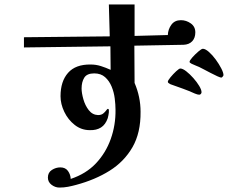

<svg xmlns="http://www.w3.org/2000/svg" viewBox="-20 -780 1040 866"><path d="M861 -634Q861 -609 847 -594Q833 -579 808 -578L586 -574L587 -406Q614 -343 614 -276Q615 -181 577.5 -116Q540 -51 474.5 -10Q409 31 323 54Q305 59 286.5 62.5Q268 66 248 66Q229 66 212.5 53.5Q196 41 196 21Q196 -2 214 -13.5Q232 -25 252 -25Q275 -25 286.5 -9Q298 7 299 27Q368 4 412.5 -43Q457 -90 479.5 -153Q502 -216 501 -285Q501 -308 497.5 -336Q494 -364 483.5 -389.5Q473 -415 454 -432Q435 -449 405 -449Q372 -449 360 -429.5Q348 -410 348 -381Q348 -361 356 -332.5Q364 -304 380.5 -283Q397 -262 422 -261Q437 -261 445.5 -268Q454 -275 459 -282Q464 -289 466 -289Q471 -289 471 -283Q471 -277 471 -273Q471 -269 469 -260Q467 -251 466 -247Q456 -218 435.5 -205Q415 -192 385 -193Q347 -193 317 -216.5Q287 -240 270 -275.5Q253 -311 253 -346Q253 -413 287 -451.5Q321 -490 389 -489Q413 -489 435 -482Q457 -475 479 -465L478 -571L88 -566V-612L475 -616L471 -760H587V-618L737 -622Q738 -648 753 -668.5Q768 -689 796 -689Q820 -689 840.5 -674.5Q861 -660 861 -634ZM889 -364Q889 -360 886 -356.5Q883 -353 880 -353Q873 -353 869 -354.5Q865 -356 859 -358Q833 -370 805 -380Q777 -390 749 -400Q746 -402 741.5 -404.5Q737 -407 737 -411Q737 -417 749 -431.5Q761 -446 774.5 -458.5Q788 -471 793 -471Q804 -471 820 -458.5Q836 -446 852 -428Q868 -410 878.5 -392.5Q889 -375 889 -364ZM988 -441Q988 -439 984.5 -434.5Q981 -430 978 -430Q974 -430 960.5 -436Q947 -442 930 -451Q913 -460 898.5 -467.5Q884 -475 878 -478Q874 -480 863.5 -484Q853 -488 844 -492.5Q835 -497 835 -501Q835 -507 847.5 -521Q860 -535 874.5 -547.5Q889 -560 895 -560Q906 -560 922 -546Q938 -532 953 -511.5Q968 -491 978 -471.5Q988 -452 988 -441Z"/></svg>

Font: Kaisei Decol
Style: Bold
Weight: 700
Designer: Font-Kai, 金井和夫
Foundry: KAZUO KANAI
Version: Version 5.003